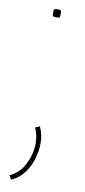

<svg xmlns="http://www.w3.org/2000/svg" viewBox="-85 -563 353 798"><g transform="rotate(10 91.0 -164.5)"><path d="M84 -30 103 -38Q118 -6 118 32Q118 63 108 97Q98 131 77 159Q56 187 23 201L14 184Q56 165 77 121.5Q98 78 98 34Q98 2 84 -30ZM75 -513Q75 -525 77.5 -527.5Q80 -530 91 -530Q103 -530 105 -527.5Q107 -525 107 -513Q107 -501 105 -498.5Q103 -496 91 -496Q80 -496 77.5 -498.5Q75 -501 75 -513Z"/></g></svg>

Font: Georama Extended Thin
Style: Regular
Weight: 100
Width: 7
Designer: Jean-Baptiste Levee
Foundry: Production Type
Version: Version 1.000